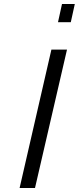

<svg xmlns="http://www.w3.org/2000/svg" viewBox="-20 -940 394 960"><path d="M290 -920H354L334 -829H270ZM237 -692H315L155 0H78Z"/></svg>

Font: Cairo
Style: Italic
Weight: 400
Italic angle: -13°
Designer: Mohamed Gaber, Accademia di Belle Arti di Urbino and others
Foundry: Kief Type Foundry, Accademia di Belle Arti di Urbino and others
Version: Version 3.011